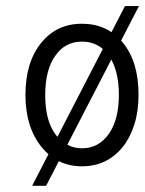

<svg xmlns="http://www.w3.org/2000/svg" viewBox="-20 -534 476 630"><path d="M434.6 -223.6Q434.6 -168.9 420.9 -125.7Q407.2 -82.5 382.8 -51.8Q331.1 11.7 249 11.7Q167.5 11.7 116.2 -51.8Q63.5 -117.2 63.5 -222.2Q63.5 -331.1 116.2 -394.5Q166.5 -456.1 249 -456.1Q332 -456.1 382.8 -394.5Q434.6 -331.5 434.6 -223.6ZM370.1 -223.1Q370.1 -263.2 361.8 -295.7Q353.5 -328.1 337.9 -350.6Q305.2 -397.5 249 -397.5Q193.4 -397.5 161.1 -350.6Q128.4 -304.2 128.4 -222.2Q128.4 -100.6 199.2 -60.1Q221.2 -47.4 249 -47.4Q304.2 -47.4 337.9 -95.7Q370.1 -142.6 370.1 -223.1ZM436 -514.2 131.3 75.7H85.4L390.1 -514.2Z"/></svg>

Font: Meera
Style: Regular
Weight: 400
Designer: Hussain KH and Suresh P for Swathanthra Malayalam Computing (SMC)
Version: 7.0.0+20160512